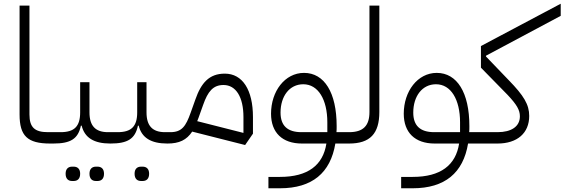

<svg xmlns="http://www.w3.org/2000/svg" viewBox="-20 -770 3028 1030"><path d="M249 0H266L282 -16V-61H237C167 -61 138 -86 138 -156V-740H85V-156C85 -41 127 0 249 0Z M495 201H503C524 201 538 189 538 162C538 136 524 124 503 124H495C474 124 460 136 460 162C460 189 474 201 495 201ZM367 201H375C396 201 410 189 410 162C410 136 396 124 375 124H367C346 124 332 136 332 162C332 189 346 201 367 201ZM266 0C359 0 399 -25 414 -96H418C434 -31 484 0 572 0L588 -16V-61H559C492 -61 460 -95 460 -167V-329H410V-167C410 -92 379 -61 305 -61H282L266 -45Z M737 201H745C766 201 780 189 780 162C780 136 766 124 745 124H737C716 124 702 136 702 162C702 189 716 201 737 201ZM572 0C665 0 705 -25 720 -96H724C740 -31 790 0 878 0L894 -16V-61H865C798 -61 766 -95 766 -167V-329H716V-167C716 -92 685 -61 611 -61H588L572 -45Z M1295 8 1337 -53V-142C1337 -288 1281 -375 1186 -375C1102 -375 1059 -325 1028 -236L1003 -166C977 -92 955 -61 894 -61L878 -45V0C942 0 981 -19 1011 -64ZM1045 -138 1070 -208C1095 -279 1123 -314 1179 -314C1246 -314 1286 -249 1286 -142V-57L1038 -120Z M1420 240H1482C1655 240 1753 157 1779 0H1818L1834 -16V-61H1785C1786 -71 1786 -82 1786 -94C1786 -273 1720 -379 1611 -379C1508 -379 1434 -280 1434 -160C1434 -59 1494 0 1600 0H1731C1713 116 1632 179 1482 179H1420ZM1485 -166C1485 -254 1533 -318 1607 -318C1687 -318 1736 -236 1736 -114V-61H1597C1522 -61 1485 -96 1485 -166Z M1818 0H1853C1965 0 2015 -53 2015 -169V-740H1962V-169C1962 -95 1928 -61 1853 -61H1834L1818 -45Z M2132 240H2194C2367 240 2465 157 2491 0H2530L2546 -16V-61H2497C2498 -71 2498 -82 2498 -94C2498 -273 2432 -379 2323 -379C2220 -379 2146 -280 2146 -160C2146 -59 2206 0 2312 0H2443C2425 116 2344 179 2194 179H2132ZM2197 -166C2197 -254 2245 -318 2319 -318C2399 -318 2448 -236 2448 -114V-61H2309C2234 -61 2197 -96 2197 -166Z M2530 0H2649C2755 0 2819 -56 2819 -148C2819 -209 2790 -257 2709 -340L2587 -467V-471L2988 -685V-750L2560 -523V-407L2703 -261C2752 -209 2769 -180 2769 -146C2769 -91 2723 -61 2649 -61H2546L2530 -45Z"/></svg>

Font: IBM Plex Arabic Light
Style: Regular
Weight: 300
Designer: Mike Abbink, Paul van der Laan, Pieter van Rosmalen, Wael Morcos, Khajak Apelian
Foundry: Bold Monday
Version: Version 1.0